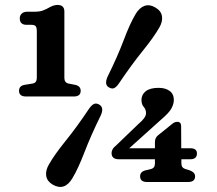

<svg xmlns="http://www.w3.org/2000/svg" viewBox="-20 -737 877 777"><path d="M88 -636.5Q60 -636.5 60 -663Q60 -674.5 68 -682Q76 -689.5 90 -689.5H118.5Q141 -689.5 155 -695Q169 -700.5 183.5 -709Q199.5 -717 212.5 -717Q240.5 -717 240.5 -690.5V-421.5Q240.5 -403 256.5 -399L285 -393.5Q306.5 -388.5 306.5 -369.5Q306.5 -346.5 278.5 -346.5H85.5Q57 -346.5 57 -369.5Q57 -389.5 79 -393.5L112.5 -399Q129 -402 129 -422V-609.5Q129 -626 124.2 -631.2Q119.5 -636.5 107.5 -636.5ZM607 -162Q607 -179 619 -189L673 -232.5Q681 -239.5 686.5 -241.8Q692 -244 697.5 -244Q713 -244 713 -226.5L713.5 -137H750.5Q777 -137 777 -116Q777 -92.5 750 -92.5H714V-75.5Q714 -58 730 -53L748 -47.5Q769.5 -39.5 769.5 -23.5Q769.5 -0.5 741.5 -0.5H575Q547 -0.5 547 -23.5Q547 -42 568.5 -47.5L591 -53Q607 -57 607 -75.5V-92.5H460.5Q431.5 -92.5 431.5 -118Q431.5 -124.5 435.5 -132.5Q439.5 -140.5 452 -150.5L541.5 -236.5Q571 -261 571 -279Q571 -294 561.8 -304.2Q552.5 -314.5 552.5 -332.5Q552.5 -354 569.8 -367.8Q587 -381.5 622 -381.5Q649.5 -381.5 666.5 -369Q683.5 -356.5 683.5 -332.5Q683.5 -317 674.2 -299Q665 -281 632 -253L503 -137H607ZM461 -399Q450.5 -384 441.5 -380.2Q432.5 -376.5 420.5 -383.5Q401.5 -394.5 415 -426Q456 -509 480.8 -575Q505.5 -641 529 -680.5Q544.5 -706 564.8 -713.2Q585 -720.5 609 -706.5Q632 -693 635.5 -671.5Q639 -650 624.5 -625Q602 -586 557.5 -531Q513 -476 461 -399ZM341 -298Q351.5 -312.5 360.8 -316.5Q370 -320.5 382 -313.5Q402 -301.5 388 -270.5Q348 -189 322.2 -122Q296.5 -55 273.5 -16.5Q241.5 38 193 10Q170.5 -3.5 167 -25Q163.5 -46.5 178 -71.5Q200 -110.5 245.5 -166.8Q291 -223 341 -298Z"/></svg>

Font: Fraunces 9pt S100 SemiBold
Style: Regular
Weight: 600
Version: Version 1.000; ttfautohint (v1.8.3)